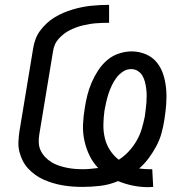

<svg xmlns="http://www.w3.org/2000/svg" viewBox="-20 -763 790 792"><path d="M591 9Q559 9 527.5 2.5Q496 -4 467 -16Q432 -1 394.5 3.5Q357 8 321 8Q300 8 279.5 6.5Q259 5 238.5 1.5Q218 -2 198 -8Q178 -14 160 -22Q142 -30 126 -41.5Q110 -53 96.5 -67.5Q83 -82 74 -99.5Q65 -117 60 -137Q55 -157 56 -178Q57 -199 60 -220L117 -565Q120 -584 127 -602.5Q134 -621 146 -637Q158 -653 173 -667Q188 -681 205.5 -691.5Q223 -702 241.5 -710Q260 -718 278.5 -723.5Q297 -729 316 -733Q335 -737 354 -739Q373 -741 392 -742Q411 -743 430 -743V-669Q417 -669 403 -668.5Q389 -668 375.5 -667Q362 -666 348.5 -663.5Q335 -661 321.5 -658Q308 -655 294.5 -650Q281 -645 268 -638.5Q255 -632 243.5 -623Q232 -614 222 -603Q212 -592 206.5 -579Q201 -566 199 -553L142 -208Q139 -190 140 -173Q141 -156 148 -141.5Q155 -127 166.5 -115Q178 -103 191.5 -94.5Q205 -86 221 -80.5Q237 -75 253.5 -71.5Q270 -68 287 -66.5Q304 -65 322 -65Q337 -65 353 -66.5Q369 -68 385 -70Q363 -93 349 -122Q335 -151 328 -183.5Q321 -216 322.5 -250.5Q324 -285 330 -319Q334 -345 340.5 -371Q347 -397 358 -422.5Q369 -448 384.5 -472Q400 -496 421.5 -514.5Q443 -533 470 -542Q497 -551 523 -551Q554 -551 582 -539Q610 -527 628 -504Q646 -481 654.5 -452.5Q663 -424 665.5 -394Q668 -364 665.5 -332Q663 -300 658 -269Q654 -242 646.5 -214.5Q639 -187 625.5 -161.5Q612 -136 594.5 -112Q577 -88 554 -68Q564 -67 573.5 -66Q583 -65 593 -65Q597 -65 600.5 -65Q604 -65 608 -65L612 8Q607 8 601.5 8.5Q596 9 591 9ZM470 -104Q493 -119 511.5 -139Q530 -159 543.5 -182.5Q557 -206 564.5 -231Q572 -256 577 -281Q579 -296 581 -310.5Q583 -325 584 -340Q585 -355 585 -369.5Q585 -384 583 -398.5Q581 -413 577.5 -426.5Q574 -440 567 -451.5Q560 -463 548 -470.5Q536 -478 521 -478Q503 -478 487 -467.5Q471 -457 460 -442Q449 -427 441 -410Q433 -393 427.5 -376Q422 -359 418 -341.5Q414 -324 411 -307Q407 -278 406.5 -249Q406 -220 412.5 -193Q419 -166 434 -143Q449 -120 470 -104Z"/></svg>

Font: Zed Sans Extended
Style: Italic
Weight: 400
Width: 7
Italic angle: -9°
Designer: Belleve Invis
Foundry: Belleve Invis
Version: Version 1.0.0; ttfautohint (v1.8.4)